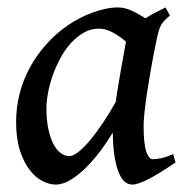

<svg xmlns="http://www.w3.org/2000/svg" viewBox="-20 -477 500 517"><path d="M291.5 -202.1Q294.4 -223.1 298.3 -246.6Q302.2 -270 306.2 -292.2Q310.1 -314.5 313.5 -333.3Q316.9 -352.1 319.3 -364.7Q312 -371.1 303.5 -377.2Q294.9 -383.3 285.6 -388.4Q276.4 -393.6 266.6 -396.7Q256.8 -399.9 246.6 -399.9Q224.6 -399.9 205.8 -389.2Q187 -378.4 171.1 -361.1Q155.3 -343.8 143.1 -321.3Q130.9 -298.8 122.3 -274.9Q113.8 -251 109.4 -227.5Q105 -204.1 105 -185.1Q105 -154.8 109.9 -131.1Q114.7 -107.4 123 -90.8Q131.3 -74.2 142.8 -65.4Q154.3 -56.6 167 -56.6Q177.2 -56.6 192.4 -68.8Q207.5 -81.1 224.4 -101.6Q241.2 -122.1 258.5 -148.2Q275.9 -174.3 291.5 -202.1ZM452.6 -39.6Q410.6 -10.7 381.1 4.6Q351.6 20 335.9 20Q327.1 20 318.4 14.2Q309.6 8.3 302 -7.3Q294.4 -22.9 289.3 -50.3Q284.2 -77.6 283.7 -120.1Q270.5 -97.7 252.2 -73Q233.9 -48.3 213.4 -27.6Q192.9 -6.8 171.4 6.6Q149.9 20 129.9 20Q113.3 20 94.7 10.7Q76.2 1.5 60.3 -18.8Q44.4 -39.1 33.9 -71Q23.4 -103 23.4 -148.9Q23.4 -187.5 32.7 -224.4Q42 -261.2 60.3 -294.9Q78.6 -328.6 105 -358.2Q131.3 -387.7 166 -411.1Q179.2 -419.9 195.1 -428.2Q210.9 -436.5 228.3 -442.9Q245.6 -449.2 263.2 -453.1Q280.8 -457 297.9 -457Q308.1 -457 317.9 -454.3Q327.6 -451.7 336.9 -447.3Q346.2 -442.9 355 -437.7Q363.8 -432.6 371.6 -427.7Q384.3 -436 398.4 -443.1Q412.6 -450.2 425.8 -457L437.5 -435.1Q429.2 -428.2 423.8 -422.9Q418.5 -417.5 414.3 -410.4Q410.2 -403.3 407.2 -393.1Q404.3 -382.8 400.9 -366.2Q393.6 -331.1 387.2 -295.4Q380.9 -259.8 376.2 -229Q371.6 -198.2 369.1 -174.6Q366.7 -150.9 366.7 -140.1Q366.7 -91.3 373.5 -69.8Q380.4 -48.3 391.6 -48.3Q401.4 -48.3 414.1 -51Q426.8 -53.7 446.3 -62Z"/></svg>

Font: Gentium Book Basic
Style: Italic
Weight: 400
Italic angle: -8°
Designer: J. Victor Gaultney and Annie Olsen
Foundry: SIL International
Version: Version 1.102; 2013; Maintenance release